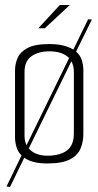

<svg xmlns="http://www.w3.org/2000/svg" viewBox="-20 -649 391 767"><path d="M20 98 6 96 66 -28Q51 -43 45.5 -62.5Q40 -82 40 -101V-368Q40 -393 50 -417Q60 -441 89.5 -457Q119 -473 177 -473Q210 -473 233.5 -467Q257 -461 273 -451L332 -572L347 -571L284 -443Q301 -428 307 -408Q313 -388 313 -369V-115Q313 -83 302 -56Q291 -29 260 -12.5Q229 4 169 4Q137 4 114.5 -2Q92 -8 77 -19ZM78 -108Q78 -85 86 -69L256 -417Q230 -444 177 -444Q134 -444 106 -424.5Q78 -405 78 -362ZM169 -27Q219 -27 247 -47.5Q275 -68 275 -116V-362Q275 -387 265 -404L95 -56Q108 -41 127 -34Q146 -27 169 -27ZM133 -536 219 -629H259L159 -536Z"/></svg>

Font: Smooch Sans Light
Style: Regular
Weight: 300
Designer: Robert E. Leuschke
Foundry: Robert E. Leuschke
Version: Version 1.010; ttfautohint (v1.8.3)